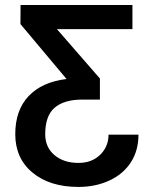

<svg xmlns="http://www.w3.org/2000/svg" viewBox="-20 -548 608 761"><path d="M504.9 -528.3V-432.6H205.6L376 -236.8V-153.3H304.2Q232.9 -152.8 196 -120.6Q159.2 -88.4 159.2 -16.1Q159.2 35.6 195.8 66.7Q232.4 97.7 291 97.7Q344.2 97.7 377.2 65.2Q410.2 32.7 410.2 -14.2H528.8Q528.8 49.3 498.3 95.9Q467.8 142.6 413.1 167.7Q358.4 192.9 291 192.9Q177.2 192.9 108.9 136.2Q40.5 79.6 40.5 -16.1Q40.5 -111.3 93.5 -167.2Q146.5 -223.1 243.7 -234.9L61 -452.6L61.5 -528.3Z"/></svg>

Font: Roboto Medium
Style: Regular
Weight: 500
Designer: Google
Version: Version 2.134; 2016; ttfautohint (v1.6)